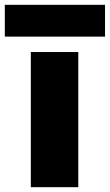

<svg xmlns="http://www.w3.org/2000/svg" viewBox="-53 -777 456 797"><path d="M272 -561V0H75V-561ZM383 -757V-625H-33V-757Z"/></svg>

Font: Fz Poppins ExtBd
Style: Regular
Weight: 800
Designer: Ninad Kale (Devanagari), Jonny Pinhorn (Latin)
Foundry: Indian Type Foundry
Version: Vit hóa bi Vntype.Com & FontZin.Com